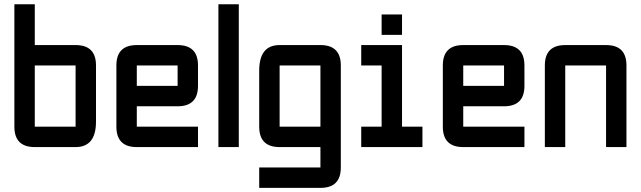

<svg xmlns="http://www.w3.org/2000/svg" viewBox="-20 -704 3067 919"><path d="M48.8 -683.6H146.5V-488.3H341.8Q439.5 -488.3 439.5 -390.6V-122.1Q439.5 0 341.8 0H146.5Q48.8 0 48.8 -97.7ZM341.8 -390.6H146.5V-97.7H341.8Z M634.8 -488.3H830.1Q927.7 -488.3 927.7 -390.6V-293Q927.7 -195.3 830.1 -195.3H634.8V-97.7H927.7V0H634.8Q537.1 0 537.1 -97.7V-390.6Q537.1 -488.3 634.8 -488.3ZM830.1 -390.6H634.8V-293H830.1Z M1025.4 -683.6H1123V0H1025.4Z M1513.7 195.3H1220.7V97.7H1513.7V0H1318.4Q1220.7 0 1220.7 -97.7V-366.2Q1220.7 -488.3 1318.4 -488.3H1513.7Q1611.3 -488.3 1611.3 -390.6V97.7Q1611.3 195.3 1513.7 195.3ZM1318.4 -97.7H1513.7V-390.6H1318.4Z M1806.6 -537.1V-634.8H1904.3V-537.1ZM1709 0V-97.7H1806.6V-390.6H1709V-488.3H1904.3V-97.7H2002V0Z M2197.3 -488.3H2392.6Q2490.2 -488.3 2490.2 -390.6V-293Q2490.2 -195.3 2392.6 -195.3H2197.3V-97.7H2490.2V0H2197.3Q2099.6 0 2099.6 -97.7V-390.6Q2099.6 -488.3 2197.3 -488.3ZM2392.6 -390.6H2197.3V-293H2392.6Z M2880.9 -390.6H2685.5V0H2587.9V-390.6Q2587.9 -488.3 2685.5 -488.3H2880.9Q2978.5 -488.3 2978.5 -390.6V0H2880.9Z"/></svg>

Font: BabelStone Runic Byrhtferth
Style: Regular
Weight: 400
Designer: Andrew West
Foundry: BabelStone
Version: Version 7.004;November 9, 2023